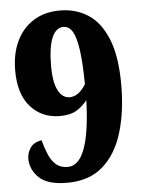

<svg xmlns="http://www.w3.org/2000/svg" viewBox="-53 -766 602 818"><g transform="rotate(-5 248.5 -357.0)"><path d="M202 10Q118 10 81.5 -25Q45 -60 45 -107Q45 -130 59 -152Q73 -174 108 -180Q117 -146 129 -118Q141 -90 160 -73.5Q179 -57 210 -57Q304 -57 313 -334Q292 -307 265.5 -291.5Q239 -276 195 -276Q119 -276 70.5 -330Q22 -384 22 -485Q22 -557 47.5 -610.5Q73 -664 120.5 -694Q168 -724 234 -724Q301 -724 353.5 -690.5Q406 -657 436.5 -582.5Q467 -508 467 -386Q467 -272 440 -182.5Q413 -93 354.5 -41.5Q296 10 202 10ZM244 -352Q283 -353 313 -402Q312 -495 304 -550Q296 -605 281 -629Q266 -653 243 -653Q211 -653 193.5 -612.5Q176 -572 176 -488Q176 -426 193 -389.5Q210 -353 244 -352Z"/></g></svg>

Font: Noto Serif Condensed Black
Style: Regular
Weight: 900
Width: 3
Designer: Monotype Design Team
Foundry: Monotype Imaging Inc.
Version: Version 2.015; ttfautohint (v1.8.4.7-5d5b)